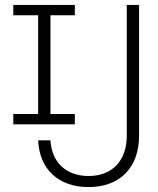

<svg xmlns="http://www.w3.org/2000/svg" viewBox="-20 -750 640 780"><path d="M34 -245H284V-287H185V-688H284V-730H34V-688H135V-287H34ZM340 10C467 10 545 -69 545 -199V-730H495V-199C495 -97 436 -35 340 -35C249 -35 190 -90 185 -180H135C140 -62 218 10 340 10Z"/></svg>

Font: JetBrains Mono Thin
Style: Regular
Weight: 100
Monospace: yes
Designer: Philipp Nurullin, Konstantin Bulenkov
Foundry: JetBrains
Version: Version 2.305